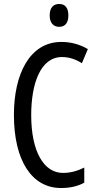

<svg xmlns="http://www.w3.org/2000/svg" viewBox="-20 -936 486 966"><path d="M278 -916C247 -916 230 -896 230 -858C230 -822 248 -801 278 -801C308 -801 324 -822 324 -858C324 -895 309 -916 278 -916ZM292 -649C329 -649 362 -637 392 -618L422 -689C381 -713 337 -725 289 -725C128 -725 50 -561 50 -358C50 -127 141 10 287 10C333 10 372 1 404 -17V-93C372 -77 337 -66 297 -66C199 -66 137 -176 137 -357C137 -512 182 -649 292 -649Z"/></svg>

Font: Noto Sans Arabic UI XCn
Style: Regular
Weight: 400
Width: 2
Designer: Monotype Design Team, Nadine Chahine and Nizar Qandah
Foundry: Monotype Imaging Inc.
Version: Version 2.010